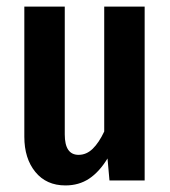

<svg xmlns="http://www.w3.org/2000/svg" viewBox="-20 -549 517 584"><path d="M420 0H313L307 -67Q282 -26 251 -5.5Q220 15 179 15Q121 15 87.5 -26Q54 -67 54 -133V-529H177V-140Q177 -78 219 -78Q243 -78 262 -96.5Q281 -115 297 -149V-529H420Z"/></svg>

Font: Fira Sans Extra Condensed Medium
Style: Regular
Weight: 500
Width: 1
Designer: Carrois Corporate & Edenspiekermann AG
Foundry: Carrois Corporate GbR & Edenspiekermann AG
Version: Version 4.203